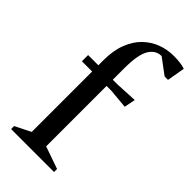

<svg xmlns="http://www.w3.org/2000/svg" viewBox="-224 -756 809 809"><g transform="rotate(45 180.5 -351.5)"><path d="M26 0V-18L96 -53V-413H35V-450H96V-480Q96 -538 112.5 -580.5Q129 -623 157 -650Q185 -677 220 -690Q255 -703 293 -703Q310 -703 328.5 -701Q347 -699 361 -694L347 -614H327L257 -666Q222 -666 202 -632.5Q182 -599 182 -517V-450H210L308 -455L298 -405L210 -413H182V-53L282 -18V0Z"/></g></svg>

Font: Ancizar Serif Light
Style: Regular
Weight: 400
Version: Version 8.100